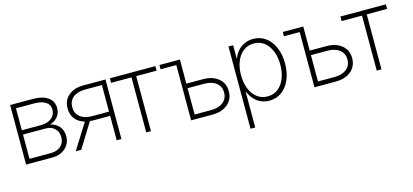

<svg xmlns="http://www.w3.org/2000/svg" viewBox="-62 -1004 3587 1668"><g transform="rotate(-15 1731.0 -169.5)"><path d="M64 0V-535.6H268.6Q354.5 -535.6 403.1 -501.5Q451.7 -467.3 451.7 -404.8Q451.7 -358.4 425 -326.4Q398.4 -294.4 354 -282.2Q402.8 -272.5 433.8 -238.3Q464.8 -204.1 464.8 -148.9Q464.8 -83 418.5 -41.5Q372.1 0 296.9 0ZM105.5 -40.5H296.9Q353.5 -40.5 387.5 -70.8Q421.4 -101.1 421.4 -151.4Q421.4 -198.7 390.9 -228.8Q360.4 -258.8 311 -258.8H105.5ZM105.5 -297.4H276.9Q336.9 -297.4 372.8 -326.2Q408.7 -355 408.7 -402.8Q408.7 -447.3 372.1 -471.2Q335.4 -495.1 268.6 -495.1H105.5Z M921.4 0H878.9V-219.7H724.1Q710 -219.7 696.8 -220.7L560.1 0H510.7L653.8 -228.5Q599.6 -243.7 568.8 -282.2Q538.1 -320.8 538.1 -376.5Q538.1 -449.7 588.4 -492.7Q638.7 -535.6 723.1 -535.6H921.4ZM878.9 -257.8V-496.6H725.6Q658.2 -496.6 619.1 -464.8Q580.1 -433.1 580.1 -376.5Q580.1 -320.8 619.4 -289.3Q658.7 -257.8 726.6 -257.8Z M1144.5 0V-494.6H960.9V-535.6H1370.1V-494.6H1187V0Z M1406.7 -497.1V-535.6H1590.8V-318.8H1739.7Q1826.2 -318.8 1878.2 -275.6Q1930.2 -232.4 1930.2 -160.2Q1930.2 -87.4 1878.2 -43.7Q1826.2 0 1739.7 0H1548.3V-497.1ZM1590.8 -277.8V-41H1738.8Q1807.6 -41 1847.7 -73Q1887.7 -105 1887.7 -160.2Q1887.7 -214.8 1847.7 -246.3Q1807.6 -277.8 1738.8 -277.8Z M2027.8 204.1V-535.6H2069.8V-417.5H2072.3Q2094.2 -477.1 2142.1 -510.7Q2189.9 -544.4 2250 -544.4Q2314.9 -544.4 2363.3 -508.3Q2411.6 -472.2 2438.2 -409.4Q2464.8 -346.7 2464.8 -267.1Q2464.8 -186.5 2438.2 -123.8Q2411.6 -61 2363.5 -24.9Q2315.4 11.2 2250 11.2Q2189.5 11.2 2142.8 -22.9Q2096.2 -57.1 2072.8 -117.2H2070.3V204.1ZM2246.1 -28.8Q2299.3 -28.8 2338.9 -59.1Q2378.4 -89.4 2400.1 -143.1Q2421.9 -196.8 2421.9 -267.1Q2421.9 -337.4 2399.9 -390.9Q2377.9 -444.3 2338.6 -474.4Q2299.3 -504.4 2246.1 -504.4Q2191.4 -504.4 2151.6 -473.6Q2111.8 -442.9 2090.1 -389.2Q2068.4 -335.4 2068.4 -267.1Q2068.4 -198.2 2089.8 -144.3Q2111.3 -90.3 2151.4 -59.6Q2191.4 -28.8 2246.1 -28.8Z M2516.1 -497.1V-535.6H2700.2V-318.8H2849.1Q2935.5 -318.8 2987.5 -275.6Q3039.6 -232.4 3039.6 -160.2Q3039.6 -87.4 2987.5 -43.7Q2935.5 0 2849.1 0H2657.7V-497.1ZM2700.2 -277.8V-41H2848.1Q2917 -41 2957 -73Q2997.1 -105 2997.1 -160.2Q2997.1 -214.8 2957 -246.3Q2917 -277.8 2848.1 -277.8Z M3217.8 0V-494.6H3034.2V-535.6H3443.4V-494.6H3260.3V0Z"/></g></svg>

Font: Inter Display Extra Light
Style: Regular
Weight: 200
Designer: Rasmus Andersson
Foundry: rsms
Version: Version 4.000;git-4fc901f